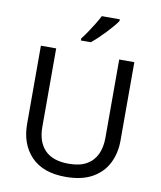

<svg xmlns="http://www.w3.org/2000/svg" viewBox="-100 -1023 932 1113"><g transform="rotate(10 365.5 -467.0)"><path d="M640 -252Q640 -178 610 -118.5Q580 -59 518.5 -24.5Q457 10 362 10Q229 10 159.5 -62.5Q90 -135 90 -254V-714H180V-251Q180 -164 226.5 -116Q273 -68 367 -68Q432 -68 472.5 -91.5Q513 -115 532 -156.5Q551 -198 551 -252V-714H640ZM514 -934Q505 -920 488 -900Q471 -880 450.5 -858.5Q430 -837 409.5 -817.5Q389 -798 371 -784H313V-796Q328 -815 345.5 -841Q363 -867 380 -894.5Q397 -922 408 -944H514Z"/></g></svg>

Font: Noto Sans Lao Looped
Style: Regular
Weight: 400
Designer: Mark Frömberg, Ben Mitchell
Foundry: The Fontpad Ltd
Version: Version 1.001